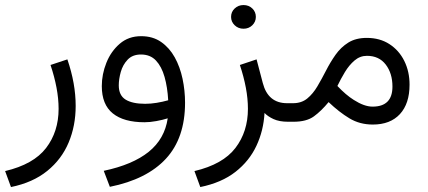

<svg xmlns="http://www.w3.org/2000/svg" viewBox="-20 -487 1710 768"><path d="M23.9 261.2 0.5 197.3Q114.3 170.4 164.3 105Q214.4 39.6 214.4 -51.8Q214.4 -92.3 206.1 -136.2Q197.8 -180.2 182.1 -227.1L249.5 -249.5Q282.7 -152.8 282.7 -63.5Q282.7 16.1 254.6 83Q226.6 149.9 169.2 196.5Q111.8 243.2 23.9 261.2Z M720.2 -76.2Q720.2 64.9 643.8 147.7Q567.4 230.5 419.4 260.3L395 196.3Q510.7 171.9 574.7 120.4Q638.7 68.8 650.9 -13.7Q630.9 -7.3 605.5 -2.7Q580.1 2 558.1 2Q475.1 2 431.2 -33.4Q387.2 -68.8 387.2 -142.6Q387.2 -189.9 405.5 -235.8Q423.8 -281.7 459 -312Q494.1 -342.3 544.4 -342.3Q591.3 -342.3 624.5 -319.1Q657.7 -295.9 679 -257.6Q700.2 -219.2 710.2 -171.9Q720.2 -124.5 720.2 -76.2ZM560.5 -71.8Q583 -71.8 606.7 -75.7Q630.4 -79.6 652.8 -85.9Q649.9 -138.2 638.2 -179.4Q626.5 -220.7 603.8 -244.9Q581.1 -269 543.9 -269Q510.3 -269 490.7 -248.5Q471.2 -228 463.1 -199.2Q455.1 -170.4 455.1 -145.5Q455.1 -105.5 482.4 -88.6Q509.8 -71.8 560.5 -71.8Z M904.3 -419.4Q904.3 -439.5 918.7 -453.1Q933.1 -466.8 954.1 -466.8Q975.1 -466.8 989.3 -453.1Q1003.4 -439.5 1003.4 -419.4Q1003.4 -399.9 989.3 -386Q975.1 -372.1 954.1 -372.1Q933.1 -372.1 918.7 -386Q904.3 -399.9 904.3 -419.4ZM1132.3 0Q1097.2 0 1074 -10.7Q1050.8 -21.5 1038.1 -35.2Q1034.2 35.6 1005.6 96.4Q977.1 157.2 921.9 200.4Q866.7 243.7 781.2 261.2L757.8 197.3Q871.6 170.4 921.6 105Q971.7 39.6 971.7 -51.8Q971.7 -92.3 963.4 -136.2Q955.1 -180.2 939.5 -227.1L1006.3 -249.5L1031.2 -154.8Q1052.2 -74.2 1128.4 -74.2H1149.9V0Z M1471.2 11.2Q1418.9 11.2 1377.7 -13.7Q1336.4 -38.6 1294.4 -78.6Q1265.1 -43 1235.6 -21.5Q1206.1 0 1154.3 0H1130.4V-74.2H1152.3Q1186 -74.2 1209 -93Q1231.9 -111.8 1249.5 -141.6Q1267.1 -171.4 1284.2 -204.8Q1301.3 -238.3 1322.3 -268.1Q1343.3 -297.9 1373.3 -316.7Q1403.3 -335.4 1447.3 -335.4Q1499.5 -335.4 1537.8 -310.5Q1576.2 -285.6 1597.2 -243.2Q1618.2 -200.7 1618.2 -148.4Q1618.2 -72.3 1579.6 -30.5Q1541 11.2 1471.2 11.2ZM1447.8 -263.7Q1419.9 -263.7 1398.2 -245.1Q1376.5 -226.6 1359.6 -198.7Q1342.8 -170.9 1329.6 -143.1Q1363.8 -106.9 1395 -87.4Q1437 -60.5 1470.2 -60.5Q1549.8 -60.5 1549.8 -140.6Q1549.8 -193.8 1522.9 -228.8Q1496.1 -263.7 1447.8 -263.7Z"/></svg>

Font: Vazirmatn RD FD Light
Style: Regular
Weight: 300
Designer: Saber Rastikerdar
Foundry: Saber Rastikerdar
Version: Version 33.003